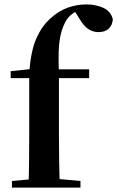

<svg xmlns="http://www.w3.org/2000/svg" viewBox="-20 -850 531 870"><path d="M34.1 0V-29.9L147.4 -40.2H231.5L344.6 -29.9V0ZM109.1 0Q111.1 -58.2 111.7 -117.4Q112.4 -176.6 112.4 -234.8V-496.1H28.4V-527.5L159.5 -541.2L112.1 -516.1L112.8 -526.6Q120.5 -621.9 145.2 -677Q170 -732.1 207.3 -765.3Q245.1 -800.3 286.7 -815.2Q328.3 -830 371.8 -830Q413.8 -830 447.9 -814.6Q481.9 -799.1 491.1 -763.3Q490.1 -737.6 473.5 -721Q456.9 -704.5 426.2 -704.5Q400.4 -704.5 379.3 -718.9Q358.2 -733.4 337.9 -768.6L312.9 -808V-817H359.9V-808.7Q335 -805.2 314.6 -792Q294.1 -778.7 282.3 -761Q265.5 -734 256.6 -699.4Q247.7 -664.8 246 -618.6Q244.4 -572.4 247.1 -511.3V-234.8Q247.1 -176.6 248.1 -117.4Q249.1 -58.2 250.8 0ZM180.6 -496.1V-535.7H384V-496.1Z"/></svg>

Font: Noto Serif SC ExtraLight
Style: Regular
Weight: 200
Designer: Ryoko NISHIZUKA 西塚涼子 (kana & ideographs); Frank Grießhammer (Latin, Greek & Cyrillic); Wenlong ZHANG 张文龙 (bopomofo); San
Foundry: Adobe
Version: Version 2.002-H1;hotconv 1.1.0;makeotfexe 2.6.0